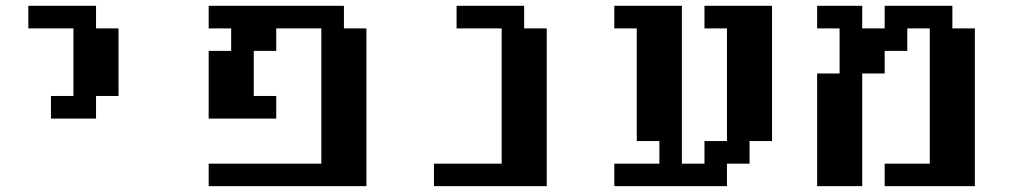

<svg xmlns="http://www.w3.org/2000/svg" viewBox="-20 -635 3499 655"><path d="M153.8 -230.5V-307.6H230.5V-538.1H76.7V-615.2H307.6V-538.1H384.3V-307.6H307.6V-230.5Z M691.9 0V-76.7H1076.2V-538.1H922.4V-461.4H845.7V-307.6H922.4V-230.5H691.9V-461.4H768.6V-538.1H691.9V-615.2H1153.3V-538.1H1230V0Z M1460.4 0V-76.7H1691.4V-538.1H1537.6V-615.2H1768.1V-538.1H1845.2V0Z M2075.7 0V-76.7H2229.5V-153.8H2152.3V-538.1H2075.7V-615.2H2306.2V-76.7H2383.3V-153.8H2460V-538.1H2383.3V-615.2H2613.8V-153.8H2537.1V-76.7H2460V0Z M2767.6 0V-384.3H2844.2V-538.1H2767.6V-615.2H2921.4V-538.1H2998V-615.2H3229V-538.1H3305.7V0H2998V-76.7H3151.9V-538.1H3075.2V-461.4H2998V-384.3H2921.4V0Z"/></svg>

Font: Good Old DOS
Style: Regular
Weight: 400
Designer: Vasily Draigo
Foundry: Vasily Draigo
Version: 1.0